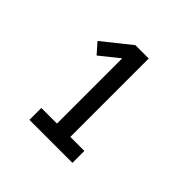

<svg xmlns="http://www.w3.org/2000/svg" viewBox="-137 -968 774 774"><g transform="rotate(45 250.0 -580.5)"><path d="M128 -323V-391H217V-763L136 -698L97 -742L217 -838H293V-391H373V-323Z"/></g></svg>

Font: Iosevka Curly Slab
Style: Regular
Weight: 400
Monospace: yes
Designer: Belleve Invis
Foundry: Belleve Invis
Version: Version 22.1.2; ttfautohint (v1.8.4)